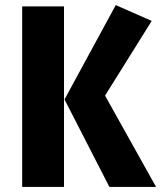

<svg xmlns="http://www.w3.org/2000/svg" viewBox="-20 -733 632 753"><path d="M231 -708V0H67V-708ZM434 -713 575 -651 392 -358 592 0H409L233 -343Z"/></svg>

Font: Magra
Style: Bold
Weight: 600
Designer: Viviana Monsalve
Foundry: Viviana Monsalve
Version: Version 1.001